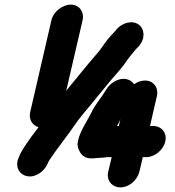

<svg xmlns="http://www.w3.org/2000/svg" viewBox="-20 -724 760 832"><path d="M287 -704C251 -704 211 -673 203 -637L111 -239C103 -205 122 -180 147 -173C137 -158 123 -142 114 -129C99 -107 72 -71 63 -46L59 -36C44 3 68 36 101 40C138 45 176 15 188 -19C192 -26 193 -30 198 -36C215 -61 227 -77 244 -100C265 -127 294 -168 315 -198C339 -231 361 -254 387 -287C414 -320 435 -345 461 -377C484 -404 510 -431 528 -459C536 -472 562 -502 571 -513L581 -523C611 -557 606 -598 583 -616C554 -639 510 -625 486 -598L477 -587C470 -580 460 -569 448 -555C426 -528 420 -513 397 -488C353 -437 311 -384 267 -331L338 -637C346 -673 323 -704 287 -704ZM427 -41C432 -42 439 -42 446 -43H464L449 20C440 57 465 88 502 88C539 88 575 57 584 20L599 -43H613C650 -43 687 -73 696 -110C705 -147 681 -178 644 -178H630L660 -308C668 -344 645 -375 609 -375C592 -375 577 -370 561 -359C556 -367 549 -373 540 -377C503 -394 460 -367 443 -340C429 -317 419 -303 403 -281C393 -266 383 -252 377 -238C358 -199 328 -159 318 -114C314 -97 317 -80 327 -64C341 -42 360 -34 396 -39C403 -39 420 -41 427 -41ZM487 -178C492 -187 500 -200 502 -210L495 -178Z"/></svg>

Font: Electronic
Style: UltThkIt
Weight: 900
Version: Version 1.011